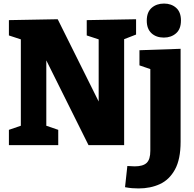

<svg xmlns="http://www.w3.org/2000/svg" viewBox="-20 -815 1092 1078"><path d="M467 -702 744 -707V-621L677 -595V0H477L240 -476V-109L307 -86V0H30V-86L97 -109V-594L30 -616V-702L304 -707L534 -245V-594L467 -616ZM758 243Q739 243 721 241.5Q703 240 682 236L695 117Q719 119 736 119Q783 119 803.5 99.5Q824 80 824 32V-427L763 -448V-533L994 -541V-19Q994 79 962.5 136.5Q931 194 878 218.5Q825 243 758 243ZM900 -604Q857 -604 830.5 -628.5Q804 -653 804 -699Q804 -747 831.5 -771Q859 -795 901 -795Q942 -795 969 -771Q996 -747 996 -700Q996 -652 968.5 -628Q941 -604 900 -604Z"/></svg>

Font: Bitter ExtraBold
Style: Regular
Weight: 800
Designer: Sol Matas, and Bitter project Authors
Foundry: Sol Matas
Version: Version 2.001